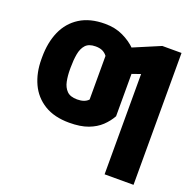

<svg xmlns="http://www.w3.org/2000/svg" viewBox="-132 -688 1035 1026"><g transform="rotate(20 385.5 -174.5)"><path d="M292 -121.6Q313.5 -121.6 329.3 -127.2Q345.2 -132.8 355.5 -144V-318.8H519V-108.4Q501 -76.2 472.7 -49.3Q444.3 -22.5 401.4 -6.3Q358.4 9.8 294.4 9.8Q209.5 9.8 152.6 -25.1Q95.7 -60.1 67.6 -120.8Q39.6 -181.6 39.6 -258.3V-270Q39.6 -353.5 67.6 -417Q95.7 -480.5 152.8 -516.6Q210 -552.7 295.4 -552.7Q353.5 -552.7 398.4 -531.2Q443.4 -509.8 474.1 -478.8Q504.9 -447.8 519 -419.9V-283.7L355.5 -296.9V-392.1Q344.7 -406.7 328.9 -414.3Q313 -421.9 289.1 -421.9Q251 -421.9 232.4 -401.6Q213.9 -381.3 207.8 -346.7Q201.7 -312 201.7 -270V-258.3Q201.7 -223.1 208 -191.9Q214.4 -160.6 233.6 -141.1Q252.9 -121.6 292 -121.6ZM731.9 -545.9V204.1H567.4V-366.2L448.2 -324.7V-472.2L622.6 -545.9Z"/></g></svg>

Font: Inter 18pt ExtraBold
Style: Regular
Weight: 800
Designer: Rasmus Andersson
Foundry: rsms
Version: Version 4.001;git-66647c0bb